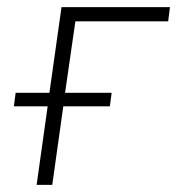

<svg xmlns="http://www.w3.org/2000/svg" viewBox="-20 -520 498 540"><path d="M24 -259H119L153 -500H458L453 -460H192L163 -259H294L289 -221H158L127 0H83L114 -221H19Z"/></svg>

Font: Retni Sans Light
Style: Italic
Weight: 300
Italic angle: -8°
Designer: Vitaly Kuzmin
Foundry: ParaType Ltd.
Version: Version 1.00;June 10, 2019;FontCreator 11.5.0.2425 64-bit; t